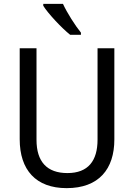

<svg xmlns="http://www.w3.org/2000/svg" viewBox="-20 -964 694 994"><path d="M306 -944H204V-934C228 -895 299 -819 343 -784H399V-795C369 -832 327 -898 306 -944ZM572 -242V-714H485V-241C485 -132 437 -68 329 -68C223 -68 169 -127 169 -240V-714H82V-243C82 -84 166 10 325 10C492 10 572 -89 572 -242Z"/></svg>

Font: Noto Sans Lao UI SemCond
Style: Regular
Weight: 400
Width: 4
Designer: Monotype Design Team
Foundry: Monotype Imaging Inc.
Version: Version 2.000